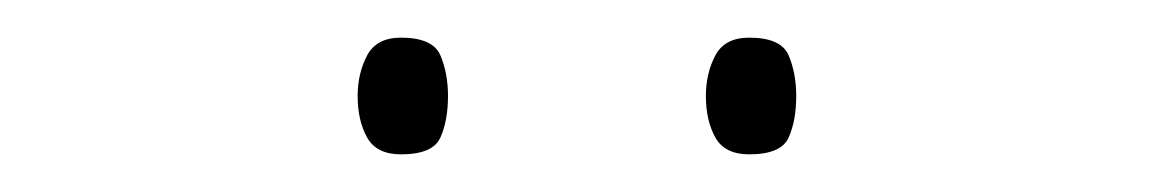

<svg xmlns="http://www.w3.org/2000/svg" viewBox="-20 -729 615 102"><path d="M170 -678Q170 -690 175 -699.5Q180 -709 193 -709Q210 -709 214 -699.5Q218 -690 218 -678Q218 -665 214 -656Q210 -647 193 -647Q180 -647 175 -656Q170 -665 170 -678ZM355 -678Q355 -690 360 -699.5Q365 -709 378 -709Q395 -709 399 -699.5Q403 -690 403 -678Q403 -665 399 -656Q395 -647 378 -647Q365 -647 360 -656Q355 -665 355 -678Z"/></svg>

Font: Noto Sans Cherokee Thin
Style: Regular
Weight: 100
Designer: Monotype Design Team
Foundry: Monotype Imaging Inc.
Version: Version 2.001; ttfautohint (v1.8.4.7-5d5b)